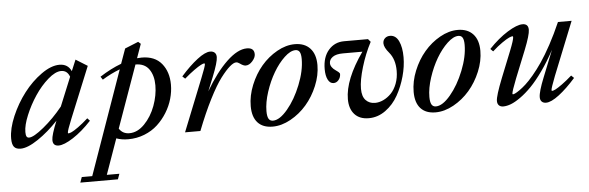

<svg xmlns="http://www.w3.org/2000/svg" viewBox="-54 -708 3397 1108"><g transform="rotate(-5 1644.0 -154.0)"><path d="M44.9 11.2Q18.6 11.2 6.8 -3.4Q-4.9 -18.1 -4.9 -51.3Q-4.9 -108.9 25.6 -180.2Q56.2 -251.5 101.8 -311Q147.5 -370.6 204.3 -411.1Q261.2 -451.7 309.6 -451.7Q358.4 -451.7 377.9 -408.7L404.8 -473.1L472.2 -431.2L351.1 -134.8Q324.2 -69.3 324.2 -56.6Q324.2 -52.7 327.6 -52.7Q333.5 -52.7 346.2 -58.3Q358.9 -64 385.3 -82.8Q411.6 -101.6 442.9 -129.9L457 -114.7Q402.8 -56.2 349.6 -22Q296.4 12.2 265.1 12.2Q231.4 12.2 231.4 -22.5Q231.4 -50.8 264.6 -131.8Q208 -71.3 146.7 -30Q85.4 11.2 44.9 11.2ZM80.1 -82Q80.1 -64 84.5 -56.2Q88.9 -48.3 99.1 -48.3Q125.5 -48.3 184.6 -96.7Q243.7 -145 296.9 -210.9L365.2 -377.4Q351.6 -415 316.4 -415Q282.7 -415 240 -377.7Q197.3 -340.3 162.6 -288.3Q127.9 -236.3 104 -178.7Q80.1 -121.1 80.1 -82Z M668 11.2Q630.4 11.2 599.6 0L526.9 205.1H599.6L588.4 236.3H370.6L381.8 205.1H442.4L654.3 -395Q601.6 -375 551.8 -344.2L540 -362.3Q603.5 -403.3 665 -426.3L695.8 -512.2L773.9 -543.9L788.1 -531.2L759.3 -450.2Q773.4 -451.7 786.1 -451.7Q862.3 -451.7 901.6 -403.6Q940.9 -355.5 940.9 -281.2Q940.9 -241.2 929.2 -200Q917.5 -158.7 894 -120.8Q870.6 -83 838.6 -53.5Q806.6 -23.9 762.2 -6.3Q717.8 11.2 668 11.2ZM747.1 -415 618.7 -54.7Q639.2 -22.9 678.2 -22.9Q725.1 -22.9 765.9 -64.9Q806.6 -106.9 828.9 -167.2Q851.1 -227.5 851.1 -285.2Q851.1 -342.8 825.4 -378.9Q799.8 -415 747.1 -415Z M998 0 1119.1 -303.2Q1146.5 -371.1 1146.5 -382.8Q1146.5 -386.7 1142.1 -386.7Q1136.7 -386.7 1122.8 -379.6Q1108.9 -372.6 1082.8 -354Q1056.6 -335.4 1025.9 -308.6L1010.3 -322.8Q1061.5 -380.9 1107.7 -416.3Q1153.8 -451.7 1182.6 -451.7Q1199.7 -451.7 1209 -442.6Q1218.3 -433.6 1218.3 -417Q1218.3 -387.2 1184.6 -303.7L1152.3 -224.1Q1214.4 -330.1 1278.3 -390.9Q1342.3 -451.7 1395.5 -451.7Q1438 -451.7 1438 -414.1Q1438 -395 1419.7 -374.3Q1401.4 -353.5 1380.4 -353.5Q1367.2 -353.5 1347.2 -368.2Q1335.9 -376.5 1326.7 -376.5Q1312 -376.5 1289.3 -356.9Q1266.6 -337.4 1235.8 -296.9Q1205.1 -256.3 1165.8 -179Q1126.5 -101.6 1086.9 0Z M1504.9 11.2Q1448.7 11.2 1418.7 -21.7Q1388.7 -54.7 1388.7 -117.2Q1388.7 -177.7 1413.6 -239Q1438.5 -300.3 1478 -346.7Q1517.6 -393.1 1569.6 -422.4Q1621.6 -451.7 1672.9 -451.7Q1729.5 -451.7 1761.2 -417.5Q1793 -383.3 1793 -320.3Q1793 -261.2 1767.8 -200.7Q1742.7 -140.1 1702.6 -93.8Q1662.6 -47.4 1609.6 -18.1Q1556.6 11.2 1504.9 11.2ZM1509.8 -22.9Q1548.3 -22.9 1594.7 -78.1Q1641.1 -133.3 1673.3 -214.1Q1705.6 -294.9 1705.6 -362.8Q1705.6 -391.1 1698 -404.1Q1690.4 -417 1673.8 -417Q1644.5 -417 1609.4 -383.8Q1574.2 -350.6 1545.2 -301.3Q1516.1 -252 1496.3 -191.4Q1476.6 -130.9 1476.6 -80.6Q1476.6 -50.3 1484.6 -36.6Q1492.7 -22.9 1509.8 -22.9Z M2062 11.2Q2008.8 11.2 1979.7 -20.8Q1950.7 -52.7 1950.7 -108.4Q1950.7 -221.7 2058.1 -374.5H1945.8Q1905.8 -374.5 1885.7 -360.1Q1865.7 -345.7 1865.7 -324.7Q1865.7 -312 1874 -300.8Q1882.3 -289.6 1892.1 -283.2Q1901.9 -276.9 1910.2 -269.8Q1918.5 -262.7 1918.5 -257.3Q1918.5 -237.8 1906.2 -223.1Q1894 -208.5 1877 -208.5Q1856.4 -208.5 1844.5 -231.4Q1832.5 -254.4 1832.5 -293Q1832.5 -362.8 1867.9 -403.3Q1903.3 -443.8 1958 -443.8H2096.7L2110.8 -427.2Q2076.2 -361.3 2053.7 -286.1Q2031.2 -210.9 2031.2 -162.1Q2031.2 -116.7 2052 -95.2Q2072.8 -73.7 2105 -73.7Q2129.4 -73.7 2153.8 -85.2Q2178.2 -96.7 2199 -117.9Q2219.7 -139.2 2232.7 -173.1Q2245.6 -207 2245.6 -247.6Q2245.6 -314 2211.9 -354.5Q2183.1 -388.2 2183.1 -412.1Q2183.1 -429.2 2194.6 -440.4Q2206.1 -451.7 2224.6 -451.7Q2257.8 -451.7 2274.9 -415.8Q2292 -379.9 2292 -322.3Q2292 -269 2276.1 -211.7Q2260.3 -154.3 2232.2 -104Q2204.1 -53.7 2159.2 -21.2Q2114.3 11.2 2062 11.2Z M2448.7 11.2Q2392.6 11.2 2362.5 -21.7Q2332.5 -54.7 2332.5 -117.2Q2332.5 -177.7 2357.4 -239Q2382.3 -300.3 2421.9 -346.7Q2461.4 -393.1 2513.4 -422.4Q2565.4 -451.7 2616.7 -451.7Q2673.3 -451.7 2705.1 -417.5Q2736.8 -383.3 2736.8 -320.3Q2736.8 -261.2 2711.7 -200.7Q2686.5 -140.1 2646.5 -93.8Q2606.4 -47.4 2553.5 -18.1Q2500.5 11.2 2448.7 11.2ZM2453.6 -22.9Q2492.2 -22.9 2538.6 -78.1Q2585 -133.3 2617.2 -214.1Q2649.4 -294.9 2649.4 -362.8Q2649.4 -391.1 2641.8 -404.1Q2634.3 -417 2617.7 -417Q2588.4 -417 2553.2 -383.8Q2518.1 -350.6 2489 -301.3Q2460 -252 2440.2 -191.4Q2420.4 -130.9 2420.4 -80.6Q2420.4 -50.3 2428.5 -36.6Q2436.5 -22.9 2453.6 -22.9Z M2840.8 11.2Q2824.7 11.2 2815.7 2.2Q2806.6 -6.8 2806.6 -23.4Q2806.6 -52.2 2846.7 -153.3L2907.2 -304.2Q2932.1 -366.7 2932.1 -382.8Q2932.1 -387.7 2928.7 -387.7Q2922.4 -387.7 2908.9 -381.8Q2895.5 -376 2868.4 -357.4Q2841.3 -338.9 2810.1 -310.5L2794.9 -325.7Q2849.6 -383.3 2904.5 -417.5Q2959.5 -451.7 2992.2 -451.7Q3025.9 -451.7 3025.9 -417Q3025.9 -387.2 2992.2 -302.7L2928.2 -143.6Q2899.4 -70.3 2899.4 -57.1Q2899.4 -53.7 2903.3 -53.7Q2906.7 -53.7 2915.8 -57.9Q2924.8 -62 2941.7 -73.7Q2958.5 -85.4 2978.3 -103.3Q2998 -121.1 3024.4 -152.3Q3050.8 -183.6 3077.6 -222.9Q3104.5 -262.2 3136 -320.3Q3167.5 -378.4 3197.3 -446.8H3276.4L3152.3 -137.2Q3126 -69.3 3126 -58.1Q3126 -53.7 3129.9 -53.7Q3135.7 -53.7 3149.4 -60.5Q3163.1 -67.4 3189.2 -86.2Q3215.3 -105 3246.1 -132.3L3261.7 -117.2Q3210.9 -59.6 3164.6 -24.2Q3118.2 11.2 3088.9 11.2Q3072.8 11.2 3063.7 2.2Q3054.7 -6.8 3054.7 -23.4Q3054.7 -55.2 3087.4 -136.2L3148.9 -290Q3113.8 -224.6 3076.2 -171.9Q3038.6 -119.1 3005.9 -85.7Q2973.1 -52.2 2941.4 -29.8Q2909.7 -7.3 2885.3 2Q2860.8 11.2 2840.8 11.2Z"/></g></svg>

Font: Elstob 10pt Medium
Style: Italic
Weight: 500
Italic angle: -20°
Designer: Peter S. Baker
Version: Version 1.015